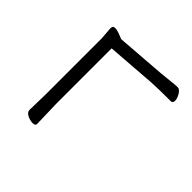

<svg xmlns="http://www.w3.org/2000/svg" viewBox="-133 -606 738 738"><g transform="rotate(45 236.0 -237.0)"><path d="M93 -19 95 -108V-410L91 -460Q91 -474 103 -474Q115 -474 132 -467L150 -460L349 -475Q372 -477 397.5 -480Q423 -483 434 -483Q445 -483 454.5 -467.5Q464 -452 464 -439Q464 -426 453 -426H430Q388 -426 350 -424L149 -409V-107L152 -1Q152 9 137.5 9Q123 9 108 1.5Q93 -6 93 -19Z"/></g></svg>

Font: ToneOZ-Pinyin-WenKai-Light
Style: Light
Weight: 300
Designer: Fontworks Inc.
Foundry: ToneOZ
Version: Version 0.240331